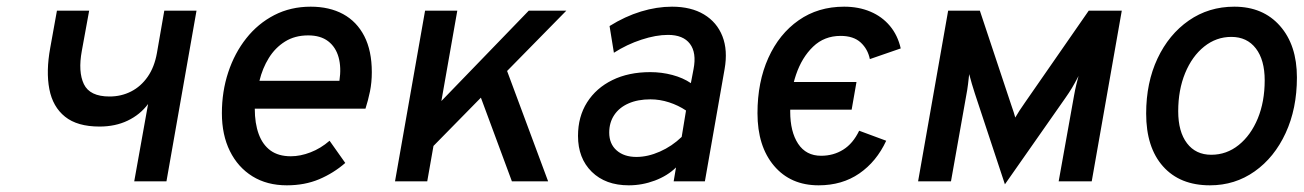

<svg xmlns="http://www.w3.org/2000/svg" viewBox="-20 -543 3904 575"><path d="M382 0 423.5 -231.5Q399.5 -199.5 362.5 -181.8Q325.5 -164 278 -164Q211.5 -164 174.8 -193.5Q138 -223 127.8 -276Q117.5 -329 130.5 -400L150.5 -511H247L225 -390.5Q213.5 -328 231.2 -291Q249 -254 308 -254Q343 -254 372.5 -269Q402 -284 422.2 -313Q442.5 -342 450 -384.5L472 -511H568.5L478.5 0Z M839 12Q779.5 12 736 -15Q692.5 -42 668.5 -90.5Q644.5 -139 644.5 -204Q644.5 -269 663.5 -326.5Q682.5 -384 717.5 -428.2Q752.5 -472.5 801.5 -497.8Q850.5 -523 910.5 -523Q966.5 -523 1007.5 -500.8Q1048.5 -478.5 1071 -434.8Q1093.5 -391 1093.5 -327Q1093.5 -296 1088 -269.2Q1082.5 -242.5 1074.5 -217.5H743Q743 -173.5 754.8 -141.5Q766.5 -109.5 790.2 -92.2Q814 -75 851 -75Q879.5 -75 910 -86.8Q940.5 -98.5 967 -121.5L1014 -55Q979 -24.5 935.8 -6.2Q892.5 12 839 12ZM757 -301H996.5Q1002.5 -341 994 -371.5Q985.5 -402 962.8 -419.5Q940 -437 903 -437Q863 -437 833.5 -418.5Q804 -400 785 -369.2Q766 -338.5 757 -301Z M1235 -62 1255.5 -192.5 1563.5 -511H1676ZM1163 0 1253 -511H1349.5L1259.5 0ZM1513 0 1405 -291.5 1483 -372.5 1621.5 0Z M1863 12Q1793.5 12 1752.2 -28.5Q1711 -69 1711 -136Q1711 -193.5 1738.2 -236.5Q1765.5 -279.5 1814 -303.2Q1862.5 -327 1927.5 -327Q1961.5 -327 1993.5 -318.5Q2025.5 -310 2049 -294L2057 -336Q2066.5 -385 2046.2 -411.8Q2026 -438.5 1980.5 -438.5Q1944.5 -438.5 1901 -424.2Q1857.5 -410 1818.5 -385L1805.5 -465Q1852 -494 1899.5 -508.5Q1947 -523 1992.5 -523Q2049.5 -523 2088.2 -499.8Q2127 -476.5 2143.5 -434.5Q2160 -392.5 2150 -336L2091 0H1997.5L2004.5 -41.5Q1979 -16.5 1941 -2.2Q1903 12 1863 12ZM1886 -73Q1920 -73 1956.2 -89Q1992.5 -105 2021.5 -133L2034.5 -212Q2011.5 -227.5 1983.8 -236.5Q1956 -245.5 1928 -245.5Q1890 -245.5 1862.2 -233.2Q1834.5 -221 1819.5 -198.5Q1804.5 -176 1804.5 -146Q1804.5 -112 1826.8 -92.5Q1849 -73 1886 -73Z M2431.5 12Q2347.5 12 2298 -46.5Q2248.5 -105 2248.5 -204Q2248.5 -297.5 2281 -369.5Q2313.5 -441.5 2371.8 -482.2Q2430 -523 2508 -523Q2551.5 -523 2586.5 -508.2Q2621.5 -493.5 2645 -465.5Q2668.5 -437.5 2677.5 -398L2585 -366Q2579 -396 2557.5 -415.8Q2536 -435.5 2497.5 -435.5Q2448.5 -435.5 2415 -403.2Q2381.5 -371 2364 -319.5Q2346.5 -268 2346.5 -209Q2346.5 -148.5 2370.2 -112.5Q2394 -76.5 2439 -76.5Q2476 -76.5 2505.2 -94.8Q2534.5 -113 2553 -151.5L2634 -121.5Q2605 -59 2553.5 -23.5Q2502 12 2431.5 12ZM2293.5 -214.5 2308 -297.5H2545L2530.5 -214.5Z M2989.5 9 2899.5 -263Q2894.5 -278.5 2890.5 -292Q2886.5 -305.5 2882.5 -321Q2881 -307 2879 -290.5Q2877 -274 2873.5 -256L2828 0H2729.5L2819.5 -511H2914.5L3008 -230Q3013 -216.5 3015.8 -207Q3018.5 -197.5 3020.5 -191Q3027 -202 3033 -211.5Q3039 -221 3050 -236.5L3240.5 -511H3339.5L3249.5 0H3150.5L3196.5 -256.5Q3199.5 -273.5 3203.2 -289Q3207 -304.5 3210 -315.5Q3200 -296 3190.8 -280.5Q3181.5 -265 3170.5 -249.5Z M3603.5 12Q3513.5 12 3463 -44.8Q3412.5 -101.5 3412.5 -203Q3412.5 -295.5 3446.5 -367.8Q3480.5 -440 3540.2 -481.5Q3600 -523 3676.5 -523Q3762.5 -523 3813.2 -465.5Q3864 -408 3864 -311Q3864 -217.5 3830.2 -144.5Q3796.5 -71.5 3737.5 -29.8Q3678.5 12 3603.5 12ZM3607.5 -79.5Q3653.5 -79.5 3689.8 -108.8Q3726 -138 3746.8 -188.2Q3767.5 -238.5 3767.5 -302.5Q3767.5 -363.5 3741 -398Q3714.5 -432.5 3667.5 -432.5Q3622.5 -432.5 3586.2 -403.5Q3550 -374.5 3529.2 -324Q3508.5 -273.5 3508.5 -210Q3508.5 -148.5 3534.8 -114Q3561 -79.5 3607.5 -79.5Z"/></svg>

Font: Overpass Medium
Style: Italic
Weight: 500
Italic angle: -10°
Designer: Delve Withrington, Dave Bailey, Thomas Jockin
Foundry: Delve Fonts LLC
Version: Version 4.000